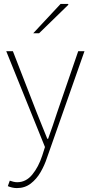

<svg xmlns="http://www.w3.org/2000/svg" viewBox="-20 -740 464 982"><path d="M66 222Q54 222 41.5 219Q29 216 20 212L30 184Q38 187 48.5 189.5Q59 192 68 192Q113 192 145 153Q177 114 196 56L210 12L12 -478H46L168 -164Q180 -134 194.5 -98Q209 -62 222 -30H226Q238 -62 250 -98Q262 -134 272 -164L380 -478H412L220 68Q208 105 187.5 140.5Q167 176 137 199Q107 222 66 222ZM150 -570 290 -720H328L330 -716L180 -570Z"/></svg>

Font: Source Sans 3 VF
Style: Regular
Weight: 200
Designer: Paul D. Hunt
Foundry: Adobe
Version: Version 3.046;hotconv 1.0.118;makeotfexe 2.5.65603